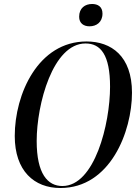

<svg xmlns="http://www.w3.org/2000/svg" viewBox="-20 -932 697 963"><path d="M429 -800C463 -800 494 -820 494 -864C494 -899 470 -912 442 -912C407 -912 377 -892 377 -848C377 -815 400 -800 429 -800ZM283 11C533 11 642 -272 642 -467C642 -651 538 -724 414 -724C171 -724 54 -460 54 -250C54 -75 151 11 283 11ZM293 1C219 1 164 -60 164 -225C164 -409 245 -714 409 -714C485 -714 532 -657 532 -497C532 -311 455 1 293 1Z"/></svg>

Font: Noto Serif Display Condensed Medium
Style: Italic
Weight: 500
Width: 3
Italic angle: -12°
Designer: Monotype Design Team
Foundry: Monotype Imaging Inc.
Version: Version 2.009